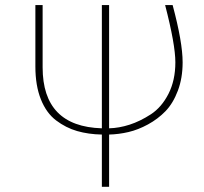

<svg xmlns="http://www.w3.org/2000/svg" viewBox="-20 -508 797 750"><path d="M118.2 -248V-488.3H146.5V-245.1Q146.5 -13.7 377.9 -6.8V-488.3H406.2V-6.8Q445.3 -7.8 486.3 -21Q527.3 -34.2 569.3 -61.5Q611.3 -88.9 638.2 -141.6Q665 -194.3 665 -264.6Q665 -334 625 -488.3H654.3Q693.4 -342.8 693.4 -264.6Q693.4 -203.1 674.8 -153.8Q656.2 -104.5 626.5 -73.7Q596.7 -43 558.1 -22Q519.5 -1 481.9 7.8Q444.3 16.6 406.2 17.6V221.7H377.9V17.6Q325.2 16.6 281.2 3.9Q237.3 -8.8 199.2 -37.6Q161.1 -66.4 139.6 -120.1Q118.2 -173.8 118.2 -248Z"/></svg>

Font: Gothic A1 Thin
Style: Regular
Weight: 250
Designer: HanYang I&C Co.,Ltd.
Foundry: HanYang I&C Co.,Ltd.
Version: Version 2.50